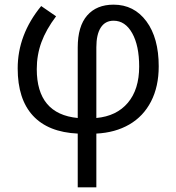

<svg xmlns="http://www.w3.org/2000/svg" viewBox="-20 -565 758 825"><path d="M314 240V9Q187 3 121.5 -68Q56 -139 56 -271Q56 -416 157 -539L221 -495Q178 -438 158 -383.5Q138 -329 138 -268Q138 -75 314 -58V-361Q314 -452 354.5 -498.5Q395 -545 468 -545Q556 -545 609 -473.5Q662 -402 662 -280Q662 -193 629 -129Q596 -65 535.5 -30Q475 5 394 9V240ZM578 -279Q578 -369 548 -422.5Q518 -476 468 -476Q432 -476 413 -446.5Q394 -417 394 -362V-58Q481 -66 529.5 -123.5Q578 -181 578 -279Z"/></svg>

Font: Stephens Clock
Style: Regular
Weight: 400
Designer: Peter Wiegel (catfonts.de) with slight modifications by DT1.org
Version: Version 0.9.1